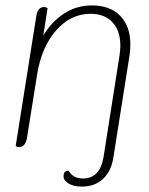

<svg xmlns="http://www.w3.org/2000/svg" viewBox="-20 -540 550 710"><path d="M215 112Q215 91 234 91Q249 120 287 120Q350 120 363 40L422 -335Q425 -355 425 -371Q425 -426 396 -457.5Q367 -489 315 -489Q241 -489 187 -427Q133 -365 117 -263L80 -31Q74 4 50 4Q45 4 38 0L114 -479Q119 -514 143 -514Q149 -514 156 -510L140 -408Q169 -458 215.5 -489Q262 -520 320 -520Q387 -520 424.5 -481.5Q462 -443 462 -376Q462 -356 459 -335L399 44Q391 94 360.5 122Q330 150 283 150Q252 150 233.5 138.5Q215 127 215 112Z"/></svg>

Font: Thasadith
Style: Italic
Weight: 400
Italic angle: -9°
Designer: Cadson Demak Co.,Ltd.
Foundry: Cadson Demak Co.,Ltd.
Version: Version 1.000; ttfautohint (v1.6)